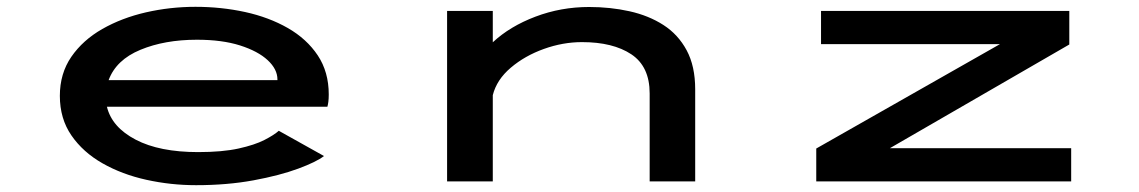

<svg xmlns="http://www.w3.org/2000/svg" viewBox="-20 -532 3340 563"><path d="M555 11Q480.5 11 409.2 -4.8Q338 -20.5 280.8 -53Q223.5 -85.5 189.5 -134.8Q155.5 -184 155.5 -251Q155.5 -316.5 189.2 -365.5Q223 -414.5 280 -447Q337 -479.5 408 -495.8Q479 -512 553 -512Q628.5 -512 698.5 -496.8Q768.5 -481.5 824 -449.8Q879.5 -418 911.8 -369.5Q944 -321 944 -255Q944 -242.5 942.8 -233.2Q941.5 -224 940 -219H293.5Q308 -159 377.8 -122.5Q447.5 -86 561 -86Q632 -86 679.5 -96.5Q727 -107 755.2 -121.5Q783.5 -136 797.5 -148.5L930 -74.5Q908.5 -57.5 854.5 -37.5Q800.5 -17.5 723.2 -3.2Q646 11 555 11ZM557.5 -415.5Q463 -415.5 391.8 -386Q320.5 -356.5 298.5 -297H793.5V-299Q793.5 -329 765 -355.5Q736.5 -382 683.8 -398.8Q631 -415.5 557.5 -415.5Z M1291 0V-500H1425V-408Q1475.5 -455 1550.2 -483.2Q1625 -511.5 1707.5 -511.5Q1769.5 -511.5 1825.8 -499Q1882 -486.5 1925.2 -458.8Q1968.5 -431 1993.5 -384.5Q2018.5 -338 2018.5 -270V0H1885V-258Q1885 -337 1831.2 -372.8Q1777.5 -408.5 1686.5 -408.5Q1630.5 -408.5 1574.8 -388.5Q1519 -368.5 1477.8 -333.5Q1436.5 -298.5 1425 -253V0Z M2373.5 0V-96.5L2912 -402.5H2387.5V-500H3115.5V-401.5L2589.5 -97.5H3121V0Z"/></svg>

Font: Trispace Expanded Medium
Style: Regular
Weight: 500
Width: 7
Designer: Tyler Finck
Foundry: Etcetera Type Company
Version: Version 1.210; ttfautohint (v1.8.3)